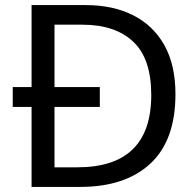

<svg xmlns="http://www.w3.org/2000/svg" viewBox="-20 -734 770 754"><path d="M317 -714Q424 -714 503 -674Q582 -634 625.5 -556.5Q669 -479 669 -364Q669 -183 570.5 -91.5Q472 0 295 0H104V-314H30V-392H104V-714ZM304 -637H194V-392H372V-314H194V-77H284Q574 -77 574 -361Q574 -504 503 -570.5Q432 -637 304 -637Z"/></svg>

Font: Noto Sans Adlam
Style: Regular
Weight: 400
Designer: Mark Jamra, Neil Patel
Foundry: JamraPatel LLC
Version: Version 3.001